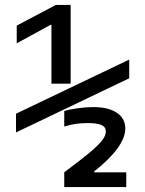

<svg xmlns="http://www.w3.org/2000/svg" viewBox="-20 -755 590 780"><path d="M189 -415V-654H185L48 -579V-651L207 -735H267V-415ZM241 -55Q308 -105 344.5 -135.5Q381 -166 395.5 -185.5Q410 -205 410 -220Q410 -239 392.5 -247Q375 -255 336 -255Q311 -255 289.5 -252Q268 -249 241 -241V-304Q264 -311 297.5 -315.5Q331 -320 359 -320Q420 -320 454.5 -297Q489 -274 489 -233Q489 -214 481 -194Q473 -174 457.5 -152.5Q442 -131 418.5 -107.5Q395 -84 363 -59V-55H493V5H241ZM45 -217V-293L505 -513V-437Z"/></svg>

Font: M PLUS Code Latin SemiExpanded
Style: Regular
Weight: 400
Width: 6
Designer: Coji Morishita
Foundry: UNDERFOREST DESIGN
Version: Version 1.002; ttfautohint (v1.8.3)